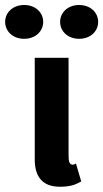

<svg xmlns="http://www.w3.org/2000/svg" viewBox="-62 -728 407 757"><path d="M108.3 -641.7C108.3 -678.3 78.3 -708.3 33.3 -708.3C-11.7 -708.3 -41.7 -678.3 -41.7 -641.7C-41.7 -605 -11.7 -575 33.3 -575C78.3 -575 108.3 -605 108.3 -641.7ZM325 -641.7C325 -678.3 295 -708.3 250 -708.3C205 -708.3 175 -678.3 175 -641.7C175 -605 205 -575 250 -575C295 -575 325 -605 325 -641.7ZM208.3 -500H75V-100C75 -35 101.7 8.3 175 8.3C222.5 8.3 240 -3.3 258.3 -12.5L237.5 -83.3C237.5 -83.3 228.3 -76.7 220.8 -79.2C211.7 -82.5 208.3 -90 208.3 -116.7Z"/></svg>

Font: BoonHome
Style: Bold
Weight: 700
Designer: Sungsit Sawaiwan
Foundry: Sungsit Sawaiwan
Version: Version 0.2